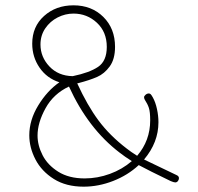

<svg xmlns="http://www.w3.org/2000/svg" viewBox="-20 -713 744 721"><path d="M652 -44Q652 -38 648 -33Q644 -28 638 -28Q633 -28 621 -33Q538 -73 501 -93Q460 -55 405 -33.5Q350 -12 294 -12Q228 -12 182 -41Q136 -70 113 -114.5Q90 -159 90 -205Q90 -262 123.5 -317Q157 -372 203 -404Q156 -419 128.5 -459Q101 -499 101 -549Q101 -613 145.5 -653Q190 -693 256 -693Q324 -693 368 -649.5Q412 -606 412 -537Q412 -491 392 -463.5Q372 -436 344.5 -424Q317 -412 275 -401L270 -400Q308 -317 350 -260.5Q392 -204 456 -155Q471 -143 495 -128Q544 -185 544 -261Q544 -293 539 -308Q534 -323 524 -338Q521 -343 521 -348Q521 -352 526.5 -357Q532 -362 539 -362Q543 -362 546 -359Q549 -356 554 -347Q564 -329 569.5 -303.5Q575 -278 575 -254Q575 -178 521 -114L642 -56Q652 -52 652 -44ZM253 -427Q316 -440 348.5 -462Q381 -484 381 -537Q381 -593 344 -627.5Q307 -662 256 -662Q225 -662 196.5 -647.5Q168 -633 150 -606.5Q132 -580 132 -546Q132 -499 165.5 -463.5Q199 -428 253 -427ZM475 -108Q448 -125 429 -140Q311 -230 239 -388Q181 -361 151 -306.5Q121 -252 121 -204Q121 -167 140 -130Q159 -93 199 -68Q239 -43 298 -43Q346 -43 392.5 -60Q439 -77 475 -108Z"/></svg>

Font: Mali ExtraLight
Style: Regular
Weight: 275
Version: Version 1.000; ttfautohint (v1.6)